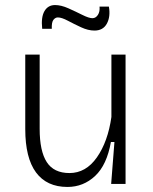

<svg xmlns="http://www.w3.org/2000/svg" viewBox="-20 -728 605 760"><path d="M247 12Q165 12 122.5 -45.5Q80 -103 80 -217V-512H137V-218Q137 -130 165 -86.5Q193 -43 255 -43Q320 -43 363.5 -105Q407 -167 421 -265V-512H477V0H420L433 -166H419Q403 -75 356.5 -31.5Q310 12 247 12ZM354 -607Q329 -607 301 -620Q273 -633 248.5 -646Q224 -659 209 -659Q199 -659 191.5 -649.5Q184 -640 185 -614H147Q142 -660 156 -684Q170 -708 198 -708Q222 -708 251 -695Q280 -682 306 -669Q332 -656 346 -656Q359 -656 367.5 -669Q376 -682 374 -702H411Q418 -662 403 -634.5Q388 -607 354 -607Z"/></svg>

Font: Bricolage Grotesque 12pt ExtraLight
Style: Regular
Weight: 200
Designer: Mathieu Triay
Foundry: Atelier Triay
Version: Version 1.001; ttfautohint (v1.8.4.7-5d5b);gftools[0.9.33.de